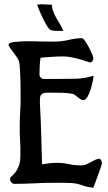

<svg xmlns="http://www.w3.org/2000/svg" viewBox="-20 -857 504 895"><path d="M361 -679Q367 -679 376 -666.5Q385 -654 393.5 -638Q402 -622 408.5 -607Q415 -592 415 -586Q415 -579 411 -572.5Q407 -566 399 -566Q397 -566 384.5 -570.5Q372 -575 354.5 -580Q337 -585 315.5 -589.5Q294 -594 274 -594Q248 -594 221.5 -592Q195 -590 169 -588Q166 -568 165 -547.5Q164 -527 164 -507Q164 -501 169 -496.5Q174 -492 179 -489H245Q287 -489 331.5 -490Q376 -491 416 -504Q416 -495 412 -476.5Q408 -458 402 -438.5Q396 -419 387 -404.5Q378 -390 368 -390Q362 -390 355.5 -394.5Q349 -399 342.5 -404Q336 -409 329.5 -414Q323 -419 316 -420Q293 -424 268 -424.5Q243 -425 220 -425Q209 -425 199.5 -425Q190 -425 182.5 -422.5Q175 -420 170.5 -413.5Q166 -407 166 -393V-376Q170 -304 172 -233.5Q174 -163 176 -91Q193 -94 210.5 -96Q228 -98 246 -98Q274 -98 301.5 -92Q329 -86 357 -86Q372 -86 383 -91Q394 -96 404 -101.5Q414 -107 424 -112Q434 -117 446 -117Q455 -106 455 -97Q455 -92 449.5 -76Q444 -60 437 -41Q430 -22 424 -5Q418 12 415 18Q388 16 362.5 6.5Q337 -3 309 -4Q290 -5 271.5 -5Q253 -5 234 -5Q186 -5 140.5 -2.5Q95 0 47 0Q39 0 33 -7Q27 -14 27 -22Q27 -29 34.5 -35.5Q42 -42 51 -53Q60 -64 67.5 -83Q75 -102 75 -134Q76 -169 73.5 -204Q71 -239 72 -274Q72 -299 73.5 -323.5Q75 -348 76 -373Q76 -388 76 -415Q76 -442 75.5 -471.5Q75 -501 73.5 -527Q72 -553 70 -566Q68 -576 60 -588Q52 -600 43 -612Q34 -624 27 -633.5Q20 -643 20 -647Q20 -655 28.5 -657.5Q37 -660 43 -661Q90 -666 136.5 -664.5Q183 -663 230 -663Q267 -663 300.5 -671Q334 -679 361 -679ZM153 -835Q158 -836 164 -836.5Q170 -837 175 -837Q187 -837 198.5 -836Q210 -835 222 -835Q222 -820 228 -804Q234 -788 243 -772.5Q252 -757 261 -742Q270 -727 275 -713H247Q238 -713 229.5 -714Q221 -715 212 -719Q202 -730 194 -744.5Q186 -759 178.5 -774.5Q171 -790 164.5 -805.5Q158 -821 153 -835Z"/></svg>

Font: Teutonic
Style: Regular
Weight: 400
Designer: Peter Wiegel
Foundry: Peter Wiegel
Version: 1.000